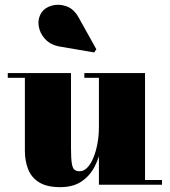

<svg xmlns="http://www.w3.org/2000/svg" viewBox="-20 -761 700 791"><path d="M228 10Q173 10 141.2 -9.8Q109.5 -29.5 96 -63.5Q82.5 -97.5 82.5 -141V-440.5H12V-460H272.5V-150.5Q272.5 -108.5 275.8 -88.2Q279 -68 286.8 -61.8Q294.5 -55.5 308.5 -55.5Q325 -55.5 339.2 -70Q353.5 -84.5 364.2 -110Q375 -135.5 381.2 -168.2Q387.5 -201 387.5 -237.5H405Q405 -199 397.2 -156Q389.5 -113 370.2 -75.2Q351 -37.5 316.5 -13.8Q282 10 228 10ZM387.5 0V-440.5H327.5V-460H577.5V-19.5H647.5V0ZM368 -545 227 -569Q187.5 -576 165.2 -600.8Q143 -625.5 139.2 -656Q135.5 -686.5 152 -710.5Q165.5 -730 194 -738Q222.5 -746 253.5 -735.2Q284.5 -724.5 304.5 -688L377 -558Z"/></svg>

Font: Bodoni Moda 11pt Black
Style: Regular
Weight: 900
Designer: Owen Earl
Foundry: indestructible type
Version: Version 2.004